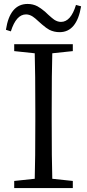

<svg xmlns="http://www.w3.org/2000/svg" viewBox="-20 -953 441 973"><path d="M52 0V-36L156 -47Q159 -142 159 -337V-392Q159 -587 156 -683L52 -694V-729H349V-694L245 -683Q242 -588 242 -392V-337Q242 -143 245 -47L349 -36V0ZM282 -790Q254 -790 230 -802Q215 -810 193 -829Q187 -834 176 -844Q157 -862 146 -869Q129 -880 112 -880Q62 -880 35 -794L10 -802Q30 -933 120 -933Q147 -933 170 -921Q185 -913 208 -894Q214 -889 225 -878Q245 -860 255 -853Q272 -842 289 -842Q339 -842 365 -928L391 -921Q369 -790 282 -790Z"/></svg>

Font: Cactus Classical Serif
Style: Regular
Weight: 400
Designer: Henry Chan (via Glyphwiki)、田海東、宇文滿月
Foundry: Moonlit Owen
Version: Version 1.000